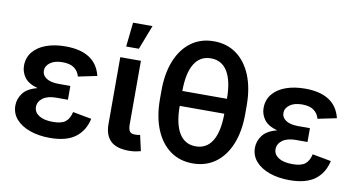

<svg xmlns="http://www.w3.org/2000/svg" viewBox="-75 -958 2175 1163"><g transform="rotate(10 1012.0 -376.5)"><path d="M282.2 9.8Q213.4 9.8 159.4 -9.3Q105.5 -28.3 74.2 -63.7Q43 -99.1 43 -147.9Q43 -188 68.8 -223.1Q94.7 -258.3 157.7 -274.4Q100.1 -290 76.4 -322.5Q52.7 -355 52.7 -394Q52.7 -444.3 82.3 -480Q111.8 -515.6 163.3 -534.2Q214.8 -552.7 281.2 -552.7Q466.3 -552.7 501 -409.7L385.7 -385.7Q377 -418 351.6 -436.5Q326.2 -455.1 280.3 -455.1Q231.9 -455.1 204.1 -434.8Q176.3 -414.6 176.3 -384.8Q176.3 -356.9 202.6 -339.4Q229 -321.8 278.3 -321.8H350.6V-236.8H278.3Q226.1 -236.8 196.8 -215.1Q167.5 -193.4 167.5 -160.2Q167.5 -128.4 197.8 -108.6Q228 -88.9 283.7 -88.9Q337.4 -88.9 361.6 -108.6Q385.7 -128.4 394.5 -168.9L509.8 -147.5Q493.2 -72.3 438.2 -31.2Q383.3 9.8 282.2 9.8Z M767.1 3.4Q690.9 3.4 654.5 -31.5Q618.2 -66.4 618.2 -134.8V-545.9H745.1V-155.8Q745.1 -125.5 754.2 -112.5Q763.2 -99.6 787.1 -99.6Q799.8 -99.6 806.4 -100.6Q813 -101.6 818.4 -103L839.8 -6.8Q828.1 -3.4 809.1 0Q790 3.4 767.1 3.4ZM642.1 -615.7 658.2 -765.1H777.8L720.2 -615.7Z M1161.1 11.7Q1080.6 11.7 1021.7 -31.2Q962.9 -74.2 930.9 -152.8Q898.9 -231.4 898.9 -338.9V-388.7Q898.9 -496.1 930.9 -574.7Q962.9 -653.3 1021.7 -696.3Q1080.6 -739.3 1161.1 -739.3Q1241.7 -739.3 1300.5 -696.3Q1359.4 -653.3 1391.4 -574.7Q1423.3 -496.1 1423.3 -388.7V-338.9Q1423.3 -231.4 1391.4 -152.8Q1359.4 -74.2 1300.5 -31.2Q1241.7 11.7 1161.1 11.7ZM1023.9 -409.7H1298.3Q1297.9 -520 1262.9 -577.1Q1228 -634.3 1161.1 -634.3Q1094.2 -634.3 1059.3 -577.1Q1024.4 -520 1023.9 -409.7ZM1161.1 -93.3Q1228 -93.3 1262.9 -150.4Q1297.9 -207.5 1298.3 -317.9H1023.9Q1024.4 -207.5 1059.3 -150.4Q1094.2 -93.3 1161.1 -93.3Z M1755.9 9.8Q1687 9.8 1633.1 -9.3Q1579.1 -28.3 1547.9 -63.7Q1516.6 -99.1 1516.6 -147.9Q1516.6 -188 1542.5 -223.1Q1568.4 -258.3 1631.3 -274.4Q1573.7 -290 1550 -322.5Q1526.4 -355 1526.4 -394Q1526.4 -444.3 1555.9 -480Q1585.4 -515.6 1637 -534.2Q1688.5 -552.7 1754.9 -552.7Q1939.9 -552.7 1974.6 -409.7L1859.4 -385.7Q1850.6 -418 1825.2 -436.5Q1799.8 -455.1 1753.9 -455.1Q1705.6 -455.1 1677.7 -434.8Q1649.9 -414.6 1649.9 -384.8Q1649.9 -356.9 1676.3 -339.4Q1702.6 -321.8 1752 -321.8H1824.2V-236.8H1752Q1699.7 -236.8 1670.4 -215.1Q1641.1 -193.4 1641.1 -160.2Q1641.1 -128.4 1671.4 -108.6Q1701.7 -88.9 1757.3 -88.9Q1811 -88.9 1835.2 -108.6Q1859.4 -128.4 1868.2 -168.9L1983.4 -147.5Q1966.8 -72.3 1911.9 -31.2Q1856.9 9.8 1755.9 9.8Z"/></g></svg>

Font: Inter SemiBold
Style: Regular
Weight: 600
Designer: Rasmus Andersson
Foundry: rsms
Version: Version 4.001;git-9221beed3